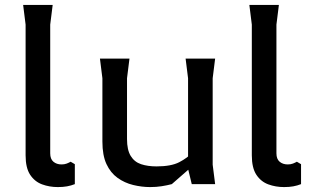

<svg xmlns="http://www.w3.org/2000/svg" viewBox="-20 -748 1280 780"><path d="M284 -81V0Q269 6 252.5 9Q236 12 215 12Q181 12 151 1Q121 -10 102.5 -38Q84 -66 84 -117V-648L74 -728H194L184 -648V-125Q184 -102 197 -91Q210 -80 230 -80Q242 -80 251 -83.5Q260 -87 267 -91Z M590 12Q556 12 521 3.5Q486 -5 457.5 -25.5Q429 -46 412.5 -81.5Q396 -117 396 -173V-430L386 -510H506L496 -430V-183Q496 -139 511 -114.5Q526 -90 553 -81Q580 -72 616 -72Q675 -72 708 -89Q741 -106 765 -131V-76L678 0Q659 5 637 8.5Q615 12 590 12ZM759 0 744 -62V-430L734 -510H854L844 -430V-79L854 0Z M1203 -81V0Q1188 6 1171.5 9Q1155 12 1134 12Q1100 12 1070 1Q1040 -10 1021.5 -38Q1003 -66 1003 -117V-648L993 -728H1113L1103 -648V-125Q1103 -102 1116 -91Q1129 -80 1149 -80Q1161 -80 1170 -83.5Q1179 -87 1186 -91Z"/></svg>

Font: AR One Sans Medium
Style: Regular
Weight: 500
Designer: Niteesh Yadav
Foundry: Niteesh Yadav
Version: Version 1.001;gftools[0.9.33]